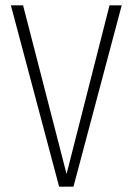

<svg xmlns="http://www.w3.org/2000/svg" viewBox="-20 -704 499 724"><path d="M439 -684 257 0H203L21 -684H67L231 -48L393 -684Z"/></svg>

Font: Fira Sans Extra Condensed ExtraLight
Style: Regular
Weight: 275
Width: 1
Designer: Carrois Corporate & Edenspiekermann AG
Foundry: Carrois Corporate GbR & Edenspiekermann AG
Version: Version 4.203